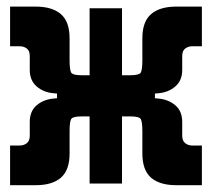

<svg xmlns="http://www.w3.org/2000/svg" viewBox="-20 -542 626 567"><path d="M393.6 -261.7 365.7 -319.8Q392.1 -319.8 396.2 -328.6Q400.4 -337.4 400.4 -364.3V-428.7Q400.4 -478 426 -500.2Q451.7 -522.5 500.5 -522.5H576.2V-405.3H546.9Q536.1 -405.3 527.1 -398.7Q518.1 -392.1 518.1 -376.5V-335.4Q518.1 -304.2 497.6 -286.6Q477.1 -269 447.3 -266.6ZM9.8 4.9V-112.3H39.1Q50.3 -112.3 59.1 -119.1Q67.9 -126 67.9 -141.1V-182.1Q67.9 -213.9 88.4 -231.2Q108.9 -248.5 138.7 -251L192.4 -255.9L220.2 -198.2Q193.8 -198.2 189.7 -189.5Q185.5 -180.7 185.5 -153.8V-88.9Q185.5 -39.6 159.9 -17.3Q134.3 4.9 85.4 4.9ZM148.4 -198.2V-319.8H254.9V-198.2ZM192.4 -261.7 138.7 -266.6Q108.9 -269 88.4 -286.6Q67.9 -304.2 67.9 -335.4V-376.5Q67.9 -392.1 59.1 -398.7Q50.3 -405.3 39.1 -405.3H9.8V-522.5H85.4Q134.3 -522.5 159.9 -500.2Q185.5 -478 185.5 -428.7V-364.3Q185.5 -337.4 189.7 -328.6Q193.8 -319.8 220.2 -319.8ZM244.6 0V-517.6H340.3V0ZM500.5 4.9Q451.7 4.9 426 -17.3Q400.4 -39.6 400.4 -88.9V-153.8Q400.4 -180.7 396.2 -189.5Q392.1 -198.2 365.7 -198.2L393.6 -255.9L447.3 -251Q477.1 -248.5 497.6 -231.2Q518.1 -213.9 518.1 -182.1V-141.1Q518.1 -126 527.1 -119.1Q536.1 -112.3 546.9 -112.3H576.2V4.9ZM326.7 -198.2V-319.8H437.5V-198.2Z"/></svg>

Font: Cascadia Code PL
Style: Regular
Weight: 400
Monospace: yes
Designer: Aaron Bell
Foundry: Saja Typeworks
Version: Version 2102.003